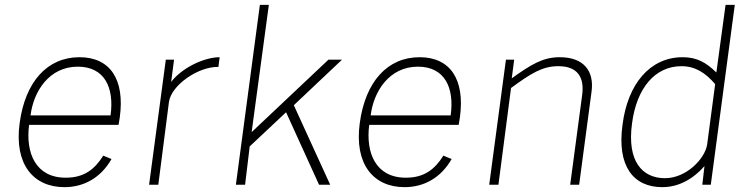

<svg xmlns="http://www.w3.org/2000/svg" viewBox="-20 -762 3070 792"><path d="M100 -247H469L474 -277C496 -436 433 -526 308 -526C175 -526 84 -425 61 -254C38 -85 117 10 246 10C324 10 395 -27 440 -106L406 -120C370 -63 327 -29 251 -29C127 -29 85 -131 100 -247ZM106 -286C118 -384 182 -487 301 -487C411 -487 452 -401 436 -286Z M595 0H633L677 -342C687 -411 798 -488 881 -486L886 -526C823 -526 731 -483 686 -424L698 -516H664Z M1342 0 1192 -328 1391 -516H1335L1018 -217L1089 -742H1052L953 0H991L1010 -158L1160 -299L1296 0Z M1503 -247H1872L1877 -277C1899 -436 1836 -526 1711 -526C1578 -526 1487 -425 1464 -254C1441 -85 1520 10 1649 10C1727 10 1798 -27 1843 -106L1809 -120C1773 -63 1730 -29 1654 -29C1530 -29 1488 -131 1503 -247ZM1509 -286C1521 -384 1585 -487 1704 -487C1814 -487 1855 -401 1839 -286Z M1998 0H2036L2088 -399C2170 -459 2217 -489 2283 -489C2363 -489 2392 -443 2381 -367L2332 0H2369L2420 -383C2432 -468 2389 -526 2289 -526C2219 -526 2171 -496 2091 -439L2101 -516H2067Z M2712 10C2808 10 2868 -57 2886 -77L2877 0H2912L3011 -742H2973L2935 -463C2893 -504 2855 -526 2796 -526C2660 -526 2569 -414 2548 -248C2524 -76 2593 10 2712 10ZM2723 -27C2629 -27 2566 -97 2587 -252C2606 -400 2683 -489 2791 -489C2847 -489 2890 -462 2930 -415L2897 -166C2888 -107 2811 -27 2723 -27Z"/></svg>

Font: United Sans Thin
Style: Italic
Weight: 100
Italic angle: -8°
Designer: Pablo Impallari, Rodrigo Fuenzalida (Modified by Dan O. Williams)
Version: Version 1.000;PS 001.000;hotconv 1.0.88;makeotf.lib2.5.64775